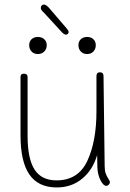

<svg xmlns="http://www.w3.org/2000/svg" viewBox="-20 -824 572 842"><path d="M462 -25Q462 -19 457 -14Q452 -9 446 -9Q433 -9 420.5 -34Q408 -59 407 -91L406 -144Q387 -79 340.5 -40.5Q294 -2 229 -2Q148 -2 109 -58.5Q70 -115 70 -230V-487Q70 -501 85 -501Q92 -501 96.5 -497.5Q101 -494 101 -487V-228Q101 -128 131.5 -80.5Q162 -33 228 -33Q323 -33 363 -118.5Q403 -204 403 -336V-490Q403 -507 418 -507Q434 -507 434 -490L439 -96Q439 -76 443.5 -63.5Q448 -51 455 -40.5Q462 -30 462 -25ZM108 -626Q108 -642 118.5 -652Q129 -662 146 -662Q163 -662 174 -652Q185 -642 185 -626Q185 -609 174 -598Q163 -587 146 -587Q129 -587 118.5 -598Q108 -609 108 -626ZM324 -626Q324 -642 334.5 -652Q345 -662 362 -662Q379 -662 389.5 -652Q400 -642 400 -626Q400 -609 389.5 -598Q379 -587 362 -587Q345 -587 334.5 -598Q324 -609 324 -626ZM252 -682 173 -768Q172 -769 167.5 -773.5Q163 -778 161 -781.5Q159 -785 159 -789Q159 -796 163 -800Q167 -804 173 -804Q183 -804 198 -786L271 -701Q281 -690 281 -684Q281 -679 277.5 -675.5Q274 -672 270 -672Q262 -672 252 -682Z"/></svg>

Font: Mali ExtraLight
Style: Regular
Weight: 275
Version: Version 1.000; ttfautohint (v1.6)